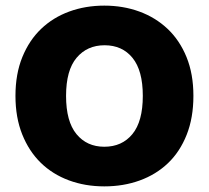

<svg xmlns="http://www.w3.org/2000/svg" viewBox="-20 -645 743 683"><path d="M35 -304Q35 -382 59.5 -442Q84 -502 126.5 -542.5Q169 -583 226.5 -604Q284 -625 351 -625Q418 -625 475.5 -604Q533 -583 576 -542.5Q619 -502 643.5 -442Q668 -382 668 -304Q668 -226 644 -165.5Q620 -105 577.5 -64.5Q535 -24 477 -3Q419 18 351 18Q283 18 225 -3.5Q167 -25 125 -66Q83 -107 59 -167Q35 -227 35 -304ZM215 -304Q215 -213 252 -168Q289 -123 351 -123Q414 -123 451 -168Q488 -213 488 -304Q488 -394 451.5 -439Q415 -484 352 -484Q290 -484 252.5 -439.5Q215 -395 215 -304Z"/></svg>

Font: Baloo Tamma
Style: Regular
Weight: 400
Designer: Divya Kowshik and Ek Type
Foundry: Ek Type
Version: Version 1.007;PS 1.000;hotconv 1.0.88;makeotf.lib2.5.647800